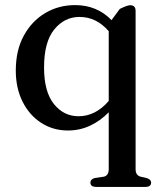

<svg xmlns="http://www.w3.org/2000/svg" viewBox="-20 -501 634 754"><path d="M358 233Q335 233 335 216Q335 203 352.5 198L387 193Q407 189 407 163V-60Q373 -25.5 332.8 -7Q292.5 11.5 247 11.5Q188 11.5 141.5 -18.8Q95 -49 68.5 -102Q42 -155 42 -224Q42 -303 73.2 -360.5Q104.5 -418 157.2 -449.5Q210 -481 275 -481Q360.5 -481 418 -422L450.5 -466Q480 -480.5 491 -480.5Q512.5 -480.5 512.5 -458.5V163.5Q512.5 188 533 193L556.5 198.5Q573.5 204 573.5 216Q573.5 233 551 233ZM153 -236Q153 -141 191.5 -92.8Q230 -44.5 288.5 -44.5Q355 -44.5 407 -104.5V-378.5Q358.5 -434.5 292.5 -434.5Q233 -434.5 193 -385.2Q153 -336 153 -236Z"/></svg>

Font: Fraunces 9pt
Style: Regular
Weight: 400
Version: Version 1.000;[b76b70a41]